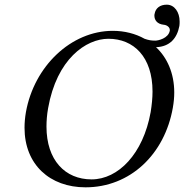

<svg xmlns="http://www.w3.org/2000/svg" viewBox="-20 -790 789 822"><path d="M720 -329C724 -352 726 -373 726 -394C726 -476 696 -543 648 -588C707 -590 738 -626 748 -679C749 -686 749 -692 749 -698C749 -738 727 -770 694 -770C665 -770 646 -755 642 -731C641 -728 641 -726 641 -723C641 -705 652 -687 681 -684C694 -683 707 -674 707 -662V-659C701 -625 656 -616 645 -616C628 -616 616 -618 599 -624C560 -646 513 -658 463 -658C284 -658 126 -506 91 -310C87 -287 85 -264 85 -243C85 -85 194 12 346 12C537 12 685 -129 720 -329ZM444 -624C552 -624 633 -547 633 -398C633 -371 630 -341 625 -310C593 -131 486 -22 372 -22C259 -22 179 -104 179 -248C179 -273 181 -299 186 -327C223 -537 348 -624 444 -624Z"/></svg>

Font: Libertinus Serif
Style: Italic
Weight: 400
Italic angle: -12°
Designer: Philipp H. Poll, Khaled Hosny
Foundry: Caleb Maclennan
Version: Version 7.050;RELEASE